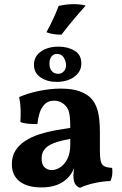

<svg xmlns="http://www.w3.org/2000/svg" viewBox="-20 -893 586 922"><path d="M363.9 9Q347.1 2.4 339.9 -11.4Q332.6 -25.1 332.6 -49Q332.6 -61.1 334.9 -77.8Q337.2 -94.4 342.3 -109.1L345.3 -112.3Q338.1 -85.8 325.3 -64.5Q312.4 -43.1 294.4 -28.6Q274.3 -11.5 245.4 -2.2Q216.5 7 178.5 7Q111.3 7 74.1 -22Q36.9 -51 36.9 -104.7Q36.9 -143.2 54.7 -170.7Q72.4 -198.2 102.4 -217.2Q132.4 -236.3 169 -248.1Q205.6 -259.8 244.1 -266.9Q282.6 -273.9 317.5 -279Q317.5 -308.5 315.7 -327.8Q314 -347.2 309.5 -360.7Q305 -374.2 295.4 -384.2Q284 -397.6 269.3 -403.5Q254.5 -409.5 239.2 -409.5Q211.4 -409.5 194.8 -392.6Q178.1 -375.8 170.1 -350.1Q162.1 -324.4 159.5 -297.1Q136 -297.1 115.1 -298.9Q94.1 -300.6 77.8 -307.3Q79.8 -334.3 79 -365.3Q78.3 -396.3 71.7 -426.7Q114.3 -445.6 168.4 -456.6Q222.5 -467.5 271 -467.5Q328.3 -467.5 362.9 -454.4Q397.5 -441.3 415.6 -422.7Q437.4 -401.4 448.6 -363.5Q459.7 -325.6 459.7 -256V-169Q459.7 -136.8 464 -119.3Q468.2 -101.7 480.7 -95Q493.1 -88.3 518.6 -86.8Q520.7 -70.5 518.9 -54.1Q517.1 -37.7 510 -23.6Q474 -22.6 435.4 -14.3Q396.8 -6.1 363.9 9ZM227.9 -76.2Q248.3 -76.2 269 -89.4Q289.6 -102.6 303.6 -129.9Q317.5 -157.3 317.5 -198.9V-226Q287.8 -220.9 262.4 -213.8Q237 -206.7 218.5 -196.3Q200 -185.8 189.9 -170.2Q179.9 -154.6 179.9 -131.5Q179.9 -102.4 194.2 -89.3Q208.6 -76.2 227.9 -76.2ZM251.7 -499.8Q206.8 -499.8 174.9 -521.3Q143 -542.9 143 -581.6Q143 -622.4 176.7 -645.7Q210.4 -669 260.8 -669Q305.7 -669 338.1 -649.6Q370.6 -630.3 370.6 -588.1Q370.6 -549.4 337.4 -524.6Q304.2 -499.8 251.7 -499.8ZM260.2 -538.6Q274.7 -538.6 285.9 -549.9Q297.1 -561.1 297.1 -580.7Q297.1 -597.7 286.6 -615.9Q276.2 -634.2 252.8 -634.2Q237.3 -634.2 227.4 -621.7Q217.4 -609.2 217.4 -586.7Q217.4 -565.6 228.3 -552.1Q239.3 -538.6 260.2 -538.6ZM275.2 -726.5Q252.8 -726.5 236 -729.4Q219.2 -732.2 202.9 -738.3Q219.9 -768.6 235.7 -802.6Q251.5 -836.6 261.5 -864.5Q279.2 -868.5 297.5 -870.8Q315.8 -873.1 333.5 -873.1Q366.8 -873.1 391.5 -866.1Q360.3 -831.5 332 -797.7Q303.6 -763.9 275.2 -726.5Z"/></svg>

Font: Vollkorn
Style: Regular
Weight: 400
Designer: Friedrich Althausen
Foundry: Friedrich Althausen
Version: Version 5.001